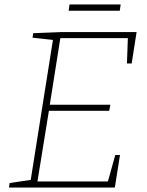

<svg xmlns="http://www.w3.org/2000/svg" viewBox="-20 -836 655 856"><path d="M494 -145H515L492 0H20L23 -20L117 -34L216 -658L125 -668L128 -688L254 -693H589L567 -553H546L550 -666H249L202 -369H472L467 -342H198L147 -27H461ZM518 -816 514 -788H286L290 -816Z"/></svg>

Font: Bitter ExtraLight
Style: Italic
Weight: 200
Italic angle: -9°
Designer: Sol Matas, and Bitter project Authors
Foundry: Sol Matas
Version: Version 2.001